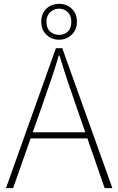

<svg xmlns="http://www.w3.org/2000/svg" viewBox="-20 -976 614 996"><path d="M11 0 270 -726H303L563 0H523L372 -435Q349 -501 329 -560.5Q309 -620 289 -688H285Q265 -620 244.5 -560.5Q224 -501 201 -435L48 0ZM123 -258V-290H447V-258ZM287 -770Q247 -770 220.5 -796Q194 -822 194 -863Q194 -906 220.5 -931Q247 -956 287 -956Q325 -956 352 -931Q379 -906 379 -863Q379 -822 352 -796Q325 -770 287 -770ZM287 -795Q313 -795 331.5 -812Q350 -829 350 -863Q350 -895 331.5 -913Q313 -931 287 -931Q260 -931 240.5 -913Q221 -895 221 -863Q221 -829 240.5 -812Q260 -795 287 -795Z"/></svg>

Font: Noto Sans KR Thin
Style: Regular
Weight: 100
Designer: Ryoko NISHIZUKA 西塚涼子 (kana, bopomofo & ideographs); Paul D. Hunt (Latin, Greek & Cyrillic); Sandoll Communications 산돌커뮤니
Foundry: Adobe
Version: Version 2.004-H2;hotconv 1.0.118;makeotfexe 2.5.65603